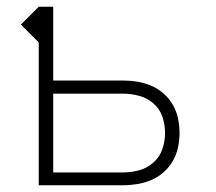

<svg xmlns="http://www.w3.org/2000/svg" viewBox="-20 -550 640 570"><path d="M95 0V-424L42 -477L95 -530H138V-311H344Q366 -311 387.5 -307.5Q409 -304 429 -295.5Q449 -287 465.5 -272.5Q482 -258 493 -239Q504 -220 508.5 -198.5Q513 -177 513 -155Q513 -134 508.5 -112.5Q504 -91 493 -72Q482 -53 465.5 -38.5Q449 -24 429 -15.5Q409 -7 387.5 -3.5Q366 0 344 0ZM138 -38H344Q369 -38 393 -44.5Q417 -51 435.5 -67.5Q454 -84 462 -107.5Q470 -131 470 -155Q470 -180 462 -203.5Q454 -227 435.5 -243Q417 -259 393 -265.5Q369 -272 344 -272H138Z"/></svg>

Font: Iosevka Curly XLtEx
Style: Regular
Weight: 200
Width: 7
Monospace: yes
Designer: Belleve Invis
Foundry: Belleve Invis
Version: Version 11.1.0; ttfautohint (v1.8.3)